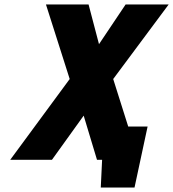

<svg xmlns="http://www.w3.org/2000/svg" viewBox="-20 -720 780 865"><path d="M461 -150 429 0H440L434 125H586L645 -150ZM426 -521 379 -700H187L294 -364L26 0H214L357 -199L417 0H605L490 -364L740 -700H546Z"/></svg>

Font: Advent Pro Black
Style: Italic
Weight: 900
Italic angle: -12°
Version: Version 3.000